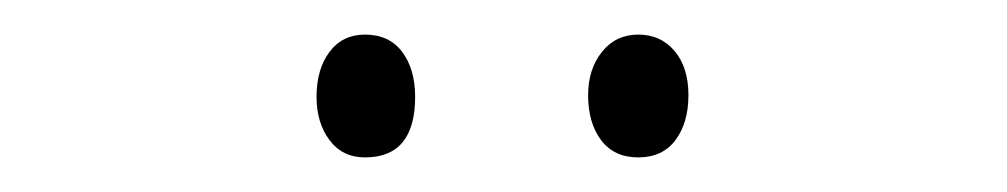

<svg xmlns="http://www.w3.org/2000/svg" viewBox="-20 -724 582 111"><path d="M163 -668Q163 -684 170.5 -694Q178 -704 191 -704Q205 -704 212.5 -694Q220 -684 220 -668Q220 -633 191 -633Q178 -633 170.5 -643Q163 -653 163 -668ZM320 -669Q320 -684 328 -694Q336 -704 349 -704Q362 -704 370 -694.5Q378 -685 378 -669Q378 -653 370.5 -643Q363 -633 349 -633Q335 -633 327.5 -643Q320 -653 320 -669Z"/></svg>

Font: Noto Sans Khmer Condensed ExtraLight
Style: Regular
Weight: 200
Width: 3
Designer: Danh Hong and the Monotype Design Team
Foundry: Monotype Imaging Inc.
Version: Version 2.004; ttfautohint (v1.8.4.7-5d5b)